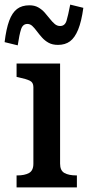

<svg xmlns="http://www.w3.org/2000/svg" viewBox="-34 -814 382 834"><path d="M218 -619Q194 -619 177.5 -628Q161 -637 148.5 -651Q136 -665 126 -678.5Q116 -692 106.5 -701Q97 -710 85 -710Q65 -710 57.5 -687Q50 -664 43 -617L-14 -631Q-7 -689 6 -724Q19 -759 40 -775Q61 -791 94 -791Q116 -791 132 -782Q148 -773 160 -759.5Q172 -746 182.5 -732.5Q193 -719 203.5 -710Q214 -701 227 -701Q248 -701 255 -724Q262 -747 271 -794L328 -780Q320 -721 305.5 -685.5Q291 -650 270 -634.5Q249 -619 218 -619ZM227 -538V-103Q227 -73 246 -62.5Q265 -52 298 -52H300V0H38V-52H41Q73 -52 92 -62.5Q111 -73 111 -103V-436Q111 -456 95.5 -463.5Q80 -471 47 -478L38 -480V-538Z"/></svg>

Font: Roboto Serif SemiCondensed Medium
Style: Regular
Weight: 500
Width: 4
Designer: Greg Gazdowicz
Foundry: Commercial Type
Version: Version 1.007